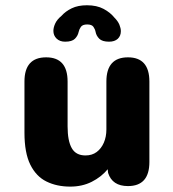

<svg xmlns="http://www.w3.org/2000/svg" viewBox="-20 -699 659 730"><path d="M155.5 -481Q237 -481 237 -389V-218.5Q237 -163.5 252.8 -135.8Q268.5 -108 305 -108Q330 -108 347.5 -121Q365 -134 374.8 -156.5Q384.5 -179 384.5 -207V-389Q384.5 -481 466.5 -481Q548 -481 548 -389V-83Q548 8.5 466.5 8.5Q407 8.5 391 -41.5L389.5 -55.5Q365 -26 328.8 -7.8Q292.5 10.5 247 10.5Q196 10.5 156.8 -8.8Q117.5 -28 95.2 -73Q73 -118 73 -194.5V-389Q73 -481 155.5 -481ZM394.5 -540.5Q368.5 -540.5 357.2 -552Q346 -563.5 343.5 -577.5Q341.5 -588 335.2 -597Q329 -606 311.5 -606Q294 -606 287.5 -596.8Q281 -587.5 279 -577.5Q276 -563 265 -551.8Q254 -540.5 227.5 -540.5Q207.5 -540.5 195.2 -552.2Q183 -564 183 -581.5Q183 -594.5 190 -609.8Q197 -625 213.5 -638.5Q229 -656 252.8 -667.5Q276.5 -679 310.5 -679Q348 -679 373.8 -665.2Q399.5 -651.5 415 -632Q428.5 -618.5 434 -605Q439.5 -591.5 439.5 -580.5Q439.5 -562.5 427.8 -551.5Q416 -540.5 394.5 -540.5Z"/></svg>

Font: Sono Monospace
Style: Bold
Weight: 700
Designer: Tyler Finck
Foundry: Tyler Finck
Version: Version 2.112